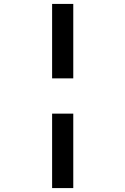

<svg xmlns="http://www.w3.org/2000/svg" viewBox="-20 -850 640 980"><path d="M246 -450V-830H354V-450ZM246 110V-270H354V110Z"/></svg>

Font: JetBrains Mono SemiBold
Style: Regular
Weight: 472
Monospace: yes
Designer: Philipp Nurullin, Konstantin Bulenkov
Foundry: JetBrains
Version: Version 2.305; ttfautohint (v1.8.4.7-5d5b)